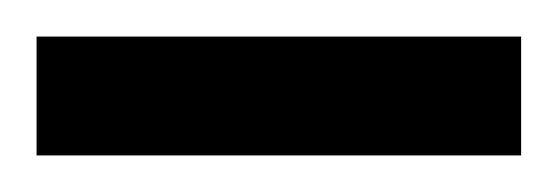

<svg xmlns="http://www.w3.org/2000/svg" viewBox="-20 0 305 105"><path d="M0 85V20H265V85Z"/></svg>

Font: Bricolage Grotesque 96pt Condensed Light
Style: Regular
Weight: 300
Width: 3
Designer: Mathieu Triay
Foundry: Atelier Triay
Version: Version 1.001; ttfautohint (v1.8.4.7-5d5b);gftools[0.9.33.de